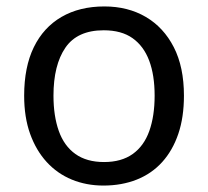

<svg xmlns="http://www.w3.org/2000/svg" viewBox="-20 -566 645 596"><path d="M551 -269Q551 -202 533.5 -150.5Q516 -99 483.5 -63Q451 -27 404.5 -8.5Q358 10 301 10Q248 10 203 -8.5Q158 -27 125 -63Q92 -99 73.5 -150.5Q55 -202 55 -269Q55 -358 85 -419.5Q115 -481 171 -513.5Q227 -546 304 -546Q377 -546 432.5 -513.5Q488 -481 519.5 -419.5Q551 -358 551 -269ZM146 -269Q146 -206 162.5 -159.5Q179 -113 214 -88Q249 -63 303 -63Q357 -63 392 -88Q427 -113 443.5 -159.5Q460 -206 460 -269Q460 -333 443 -378Q426 -423 391.5 -447.5Q357 -472 302 -472Q220 -472 183 -418Q146 -364 146 -269Z"/></svg>

Font: umalayalam85
Style: Book
Weight: 400
Designer: Jelle Bosma - Monotype Design Team
Foundry: Monotype Imaging Inc.
Version: Version 2.003